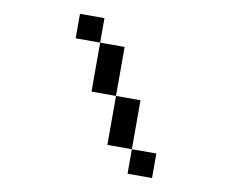

<svg xmlns="http://www.w3.org/2000/svg" viewBox="-74 -762 1038 858"><g transform="rotate(10 444.5 -333.5)"><path d="M555.6 -111.1V-333.3H444.4V-555.6H333.3V-666.7H222.2V-555.6H333.3V-333.3H444.4V-111.1ZM555.6 -111.1V0H666.7V-111.1Z"/></g></svg>

Font: linjaSipiki
Style: Regular
Weight: 500
Foundry: Made with Bits'n'Picas by Kreative Software
Version: Version 1.3